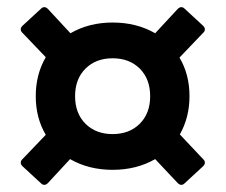

<svg xmlns="http://www.w3.org/2000/svg" viewBox="-20 -655 631 537"><path d="M43 -190Q38 -195 38 -200Q38 -205 42 -209L108 -278Q80 -325 80 -386Q80 -447 108 -495L42 -564Q38 -568 38 -573Q38 -578 43 -583L95 -631Q99 -635 104 -635Q109 -635 114 -630L177 -562Q229 -592 295 -592Q362 -592 414 -562L477 -630Q482 -635 487 -635Q492 -635 496 -631L548 -583Q553 -578 553 -573Q553 -568 549 -564L482 -494Q510 -447 510 -386Q510 -327 483 -279L549 -209Q553 -205 553 -200Q553 -195 548 -190L496 -142Q492 -138 487 -138Q482 -138 477 -143L414 -210Q362 -180 295 -180Q228 -180 176 -210L114 -143Q109 -138 104 -138Q99 -138 95 -142ZM400 -386Q400 -434 371 -463Q342 -492 295 -492Q248 -492 219 -463Q190 -434 190 -386Q190 -338 219 -309Q248 -280 295 -280Q342 -280 371 -309Q400 -338 400 -386Z"/></svg>

Font: LINE Seed Sans TH App
Style: Bold
Weight: 700
Designer: Dalton Maag Ltd | Thai characters by Cadson Demak Co.,Ltd.
Foundry: Dalton Maag Ltd
Version: Version 1.003